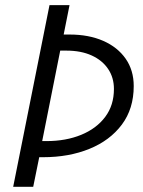

<svg xmlns="http://www.w3.org/2000/svg" viewBox="-20 -698 552 740"><path d="M30.8 22 170.8 -678.3H248L225.4 -564.9H248.3Q322.1 -564.9 377.7 -540.6Q433.3 -516.2 464.4 -471.6Q495.4 -427 495.4 -366.3Q495.4 -279 449.6 -217.7Q403.8 -156.5 324.7 -124.3Q245.6 -92.1 146.3 -92.1H131.2L108 22ZM142.6 -154.2H158.6Q234.1 -154.2 293 -178.4Q351.9 -202.6 385.5 -247.5Q419.1 -292.3 419.1 -355.2Q419.1 -398.9 396.7 -432.2Q374.4 -465.5 333.4 -484.2Q292.4 -502.9 236 -502.9H212.1Z"/></svg>

Font: Source Sans 3
Style: Italic
Weight: 200
Italic angle: -11°
Designer: Paul D. Hunt
Foundry: Adobe
Version: Version 3.046;hotconv 1.0.118;makeotfexe 2.5.65603